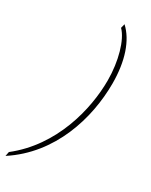

<svg xmlns="http://www.w3.org/2000/svg" viewBox="-286 -786 746 948"><g transform="rotate(30 86.5 -311.5)"><path d="M-60 92 -65 117C141 -17 214 -258 214 -457C214 -584 180 -684 119 -740L113 -716C156 -673 186 -567 186 -458C186 -294 128 -55 -60 92Z"/></g></svg>

Font: Noto Serif Condensed Thin
Style: Italic
Weight: 100
Width: 3
Italic angle: -12°
Designer: Monotype Design Team
Foundry: Monotype Imaging Inc.
Version: Version 2.013